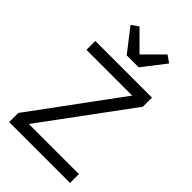

<svg xmlns="http://www.w3.org/2000/svg" viewBox="-277 -1038 1133 1133"><g transform="rotate(45 290.0 -471.5)"><path d="M544 0H36V-76L439 -624H57V-698H530V-622L126 -74H544ZM248 -769 137 -912 181 -943 298 -826 415 -943 459 -912 348 -769Z"/></g></svg>

Font: IBM Plex Sans Arabic
Style: Regular
Weight: 400
Designer: Mike Abbink, Paul van der Laan, Pieter van Rosmalen, Wael Morcos, Khajak Apelian
Foundry: Bold Monday
Version: Version 1.1